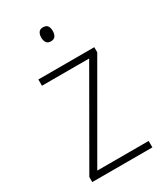

<svg xmlns="http://www.w3.org/2000/svg" viewBox="-183 -801 754 877"><g transform="rotate(-30 194.5 -362.5)"><path d="M353 0H36V-27L306 -496H57V-529H352V-502L82 -34H353ZM194 -725Q212 -725 218.5 -714.5Q225 -704 225 -688Q225 -672 218 -661.5Q211 -651 194 -651Q178 -651 171 -661.5Q164 -672 164 -688Q164 -704 171 -714.5Q178 -725 194 -725Z"/></g></svg>

Font: Noto Sans Arabic UI SmCn XLt
Style: Regular
Weight: 200
Width: 4
Designer: Monotype Design Team, Nadine Chahine and Nizar Qandah
Foundry: Monotype Imaging Inc.
Version: Version 2.010; ttfautohint (v1.8.4.7-5d5b)